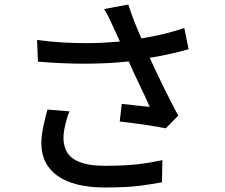

<svg xmlns="http://www.w3.org/2000/svg" viewBox="-20 -788 996 850"><path d="M288 -295Q282 -283 277.5 -267Q273 -251 269 -235Q265 -219 263 -204Q261 -189 261 -179Q261 -150 270.5 -126.5Q280 -103 302 -87Q324 -71 359 -62.5Q394 -54 446 -54Q494 -54 530 -56Q566 -58 595 -61.5Q624 -65 649 -69.5Q674 -74 699 -79L697 19Q655 27 597.5 34.5Q540 42 445 42Q308 42 235.5 -9Q163 -60 163 -154Q163 -185 171 -224Q179 -263 190 -303ZM815 -570Q733 -547 643 -532Q669 -474 703 -405Q737 -336 769 -276L714 -220Q697 -223 672.5 -227.5Q648 -232 620 -236Q592 -240 563.5 -243.5Q535 -247 510 -250L519 -328Q532 -327 549 -325Q566 -323 583 -321Q600 -319 616 -317.5Q632 -316 643 -315Q634 -335 622.5 -360Q611 -385 598 -411.5Q585 -438 573 -465Q561 -492 550 -516Q503 -511 454.5 -508.5Q406 -506 355 -506Q256 -506 148 -515L144 -611Q203 -603 257.5 -600Q312 -597 364 -597Q403 -597 439.5 -599Q476 -601 511 -604L484 -663Q471 -691 463 -708Q455 -725 441 -748L548 -768Q562 -725 576 -689.5Q590 -654 606 -618Q656 -626 702 -637Q748 -648 796 -664Z"/></svg>

Font: Kinto Sans Med
Style: Regular
Weight: 500
Designer: Authors: Ryoko NISHIZUKA  (kana & ideographs); Paul D. Hunt (Latin, Greek & Cyrillic); Wenlong ZHANG  (bopomofo); Sandol
Foundry: Adobe Systems Incorporated, ookami Inc.
Version: Version 0.001